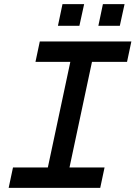

<svg xmlns="http://www.w3.org/2000/svg" viewBox="-20 -911 657 931"><path d="M22 0 43 -99H212L321 -611H152L173 -710H617L596 -611H426L317 -99H487L466 0ZM261 -786 283 -891H388L365 -786ZM457 -786 479 -891H584L561 -786Z"/></svg>

Font: Geist Mono Medium
Style: Italic
Weight: 500
Italic angle: -12°
Monospace: yes
Designer: Basement.studio, Andrés Briganti, Mateo Zaragoza
Foundry: Basement.studio, Vercel, Andrés Briganti, Guido Ferreyra, Mateo Zaragoza
Version: Version 1.500; ttfautohint (v1.8.4.7-5d5b)